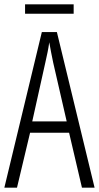

<svg xmlns="http://www.w3.org/2000/svg" viewBox="-20 -861 454 881"><path d="M318 -841H95V-798H318ZM356 0H414L241 -714H172L0 0H58L118 -252H297ZM224 -574 286 -304H128L188 -574C196 -609 202 -637 206 -667C211 -637 217 -609 224 -574Z"/></svg>

Font: Noto Sans Devanagari ExtraCondensed Light
Style: Regular
Weight: 300
Width: 2
Designer: Jelle Bosma - Monotype Design Team
Foundry: Monotype Imaging Inc.
Version: Version 2.004